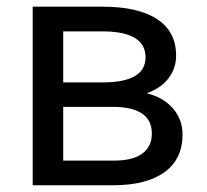

<svg xmlns="http://www.w3.org/2000/svg" viewBox="-20 -548 611 568"><path d="M76.7 0H315.4C380.5 0 430.9 -12.9 466.6 -38.6C502.2 -64.3 520 -101.4 520 -149.9C520 -180.2 510.3 -206.2 491 -228C471.6 -249.8 446 -264.5 414.1 -272C442.7 -282.4 464.4 -297.4 479 -317.1C493.7 -336.8 501 -358.9 501 -383.3C501 -430.8 482.2 -466.9 444.6 -491.5C407 -516 353 -528.3 282.7 -528.3H76.7ZM167 -231.9H313C390.5 -231.9 429.2 -205.6 429.2 -152.8C429.2 -127.4 419.8 -107.7 401.1 -93.8C382.4 -79.8 354.2 -72.8 316.4 -72.8H167ZM167 -304.2V-455.1H290.5C370.6 -453.5 410.6 -427.9 410.6 -378.4C410.6 -328.9 368.3 -304.2 283.7 -304.2Z"/></svg>

Font: Roboto1
Style: rg
Weight: 400
Designer: Google
Version: Version 2.137; 2017